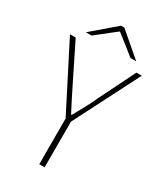

<svg xmlns="http://www.w3.org/2000/svg" viewBox="-206 -911 847 991"><g transform="rotate(30 218.0 -415.0)"><path d="M202 0V-272L4 -660H38L144 -446Q162 -410 179.5 -375Q197 -340 216 -304H220Q240 -340 259 -375Q278 -410 294 -446L400 -660H432L234 -272V0ZM70 -710 210 -830H230L370 -710H336L222 -800H218L104 -710Z"/></g></svg>

Font: Source Sans 3 VF
Style: Regular
Weight: 200
Designer: Paul D. Hunt
Foundry: Adobe
Version: Version 3.046;hotconv 1.0.118;makeotfexe 2.5.65603